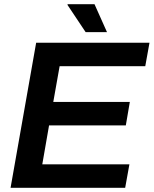

<svg xmlns="http://www.w3.org/2000/svg" viewBox="-20 -888 727 908"><path d="M30 0 151 -686H687L667 -575H262L232 -406H594L575 -295H212L180 -111H592L572 0ZM385 -736 299 -865 300 -868H427L486 -736Z"/></svg>

Font: Archivo Variable SemiBold
Style: Italic
Weight: 600
Italic angle: -10°
Designer: Hector Gatti
Foundry: Omnibus-Type
Version: Version 2.001